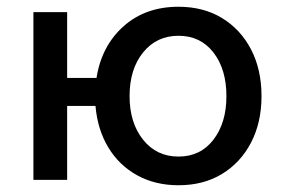

<svg xmlns="http://www.w3.org/2000/svg" viewBox="-20 -533 846 569"><path d="M79 0V-497H179V-302H266Q281 -397 346 -455Q411 -513 509 -513Q583 -513 638 -479.5Q693 -446 724 -386.5Q755 -327 755 -248Q755 -170 724 -110.5Q693 -51 638 -17.5Q583 16 509 16Q440 16 386.5 -13.5Q333 -43 301 -96Q269 -149 263 -219H179V0ZM509 -69Q574 -69 612.5 -119Q651 -169 651 -248Q651 -328 612.5 -377.5Q574 -427 509 -427Q444 -427 404 -377.5Q364 -328 364 -248Q364 -169 404 -119Q444 -69 509 -69Z"/></svg>

Font: Wix Madefor Text Medium
Style: Regular
Weight: 500
Designer: Dalton Maag Ltd
Foundry: Dalton Maag Ltd
Version: Version 3.100